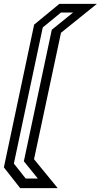

<svg xmlns="http://www.w3.org/2000/svg" viewBox="-23 -770 520 990"><path d="M81 200 -3 93 153 -643 283 -750H476.5L291.5 -601L152.5 51L274.5 200ZM109.5 150.5H172L100 61.5L244 -616.5L354 -705.5H291.5L197.5 -628.5L48.5 73.5Z"/></svg>

Font: Tourney Expanded Medium
Style: Italic
Weight: 500
Width: 7
Italic angle: -12°
Designer: Tyler Finck
Foundry: Etcetera Type Co
Version: Version 1.010; ttfautohint (v1.8.3)